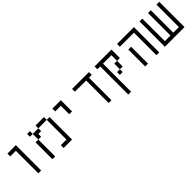

<svg xmlns="http://www.w3.org/2000/svg" viewBox="241 -1727 3018 3018"><g transform="rotate(-45 1750.0 -218.0)"><path d="M250 -500Q250 -500 250 0H312.5V-562.5H125V-500Z M562.5 -375Q562.5 -375 562.5 0H625Q625 0 625 -375ZM937.5 -62.5H812.5V0H1000Q1000 0 1000 -500H937.5ZM625 -375H687.5V-437.5H750V-500H625Q625 -500 625 -375ZM625 -500V-562.5H562.5V-500ZM750 -500H937.5V-562.5H750Z M1250 -500V-312.5H1312.5Q1312.5 -312.5 1312.5 -562.5H1125V-500Z M1937.5 -500V-562.5H1562.5V-500H1812.5Q1812.5 -500 1812.5 0H1875Q1875 0 1875 -500Z M2125 -500Q2125 -500 2125 125H2187.5Q2187.5 125 2187.5 -500H2375Q2375 -500 2375 -375H2312.5Q2312.5 -375 2312.5 -250H2250V-187.5H2312.5V-250H2375Q2375 -250 2375 -375H2437.5V-562.5H2062.5V-500Z M2625 -375Q2625 -375 2625 0H2687.5Q2687.5 0 2687.5 -375ZM2875 -500Q2875 -500 2875 0H2937.5V-562.5H2562.5V-500Z M3062.5 -562.5V0H3500V-562.5H3437.5Q3437.5 -562.5 3437.5 -62.5H3312.5Q3312.5 -62.5 3312.5 -562.5H3250Q3250 -562.5 3250 -62.5H3125Q3125 -62.5 3125 -562.5Z"/></g></svg>

Font: Unifont
Style: Regular
Weight: 500
Version: Version 15.1.04